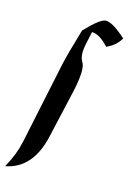

<svg xmlns="http://www.w3.org/2000/svg" viewBox="-147 -720 639 933"><g transform="rotate(15 173.0 -253.0)"><path d="M147.9 -45.4Q109.9 127 -23.9 152.3Q14.6 84.5 29.3 16.1L115.2 -392.1Q127.4 -449.7 166.5 -581.1Q238.8 -657.7 267.1 -657.7Q300.8 -657.7 369.6 -595.7Q347.2 -555.7 299.8 -535.2Q253.9 -586.4 215.3 -586.4L201.2 -520.5Q196.3 -498 196.3 -479.5Q196.3 -450.7 208 -432.6Q216.8 -418.9 216.8 -388.7Q216.8 -353 204.6 -294.4Z"/></g></svg>

Font: Balgruf
Style: Italic
Weight: 500
Italic angle: -12°
Designer: Paul James Miller
Foundry: High-Logic / Made with FontCreator
Version: Version 1.201;March 28, 2021;FontCreator 13.0.0.2683 64-bit